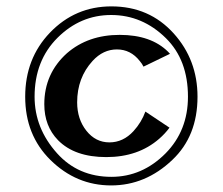

<svg xmlns="http://www.w3.org/2000/svg" viewBox="-20 -767 695 599"><path d="M353.5 -658.2Q451.2 -658.2 504.4 -605.5Q507.3 -602.5 510.3 -599.1L427.7 -559.1Q422.9 -568.8 416 -576.7Q387.7 -612.8 344.7 -612.8Q301.8 -612.8 269 -577.1Q220.7 -524.4 220.7 -447.8Q220.7 -395.5 249.5 -359.1Q278.3 -322.8 321.3 -322.8Q364.3 -322.8 396.5 -357.9Q421.4 -385.3 433.6 -418.9L508.8 -368.7Q495.1 -350.1 476.6 -334Q411.1 -276.9 311.5 -276.9Q212.9 -276.9 161.1 -329.6Q118.2 -373.5 118.2 -441.9Q118.2 -537.6 189 -601.1Q254.9 -658.2 353.5 -658.2ZM327.6 -747.1Q445.8 -747.1 522 -662.6Q596.2 -580.1 596.2 -465.3Q596.2 -342.3 517.6 -268.1Q434.1 -188.5 326.7 -188.5Q217.8 -188.5 137.2 -268.1Q58.6 -345.7 58.6 -465.3Q58.6 -584.5 135.7 -665Q214.4 -747.1 327.6 -747.1ZM326.7 -720.2Q231 -720.2 159.7 -649.4Q87.9 -578.1 87.9 -465.3Q87.9 -366.7 158.2 -288.6Q224.1 -215.3 327.6 -215.3Q423.8 -215.3 496.6 -288.6Q566.4 -359.4 566.4 -465.3Q566.4 -580.1 497.6 -647.9Q424.3 -720.2 326.7 -720.2Z"/></svg>

Font: Berenika
Style: Bold
Weight: 700
Designer: Wojciech Kalinowski "wmk69" (wmk69@o2.pl)
Foundry: Wojciech Kalinowski "wmk69" (wmk69@o2.pl)
Version: Version 3.1.0; 2021-05-14